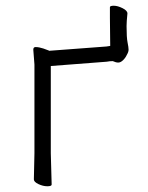

<svg xmlns="http://www.w3.org/2000/svg" viewBox="-20 -639 516 669"><path d="M373 -426H372Q362 -426 352 -424L157 -409V-105L160 4Q160 10 145 10Q130 10 114 2.5Q98 -5 98 -14L100 -105V-414L96 -466Q96 -475 104 -475Q116 -475 131 -470Q146 -465 150 -463L151 -462L351 -477L364 -479V-483Q364 -516 363 -576V-614Q363 -619 376.5 -619Q390 -619 407 -610.5Q424 -602 424 -592Q421 -563 421 -548Q421 -508 424.5 -491Q428 -474 428 -466Q428 -458 422 -448Q417 -437 408.5 -429Q400 -421 392 -421Q384 -421 373 -426Z"/></svg>

Font: Moon Stars Kai T Light
Style: Regular
Weight: 300
Designer: GuiWonder
Version: Version 1.101